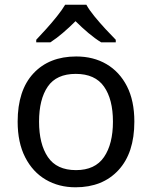

<svg xmlns="http://www.w3.org/2000/svg" viewBox="-20 -786 645 816"><path d="M551 -269Q551 -136 483.5 -63Q416 10 301 10Q230 10 174.5 -22.5Q119 -55 87 -117.5Q55 -180 55 -269Q55 -402 122 -474Q189 -546 304 -546Q377 -546 432.5 -513.5Q488 -481 519.5 -419.5Q551 -358 551 -269ZM146 -269Q146 -174 183.5 -118.5Q221 -63 303 -63Q384 -63 422 -118.5Q460 -174 460 -269Q460 -364 422 -418Q384 -472 302 -472Q220 -472 183 -418Q146 -364 146 -269ZM347 -766Q359 -744 381.5 -716.5Q404 -689 428.5 -662.5Q453 -636 472 -617V-606H410Q384 -622 356 -645.5Q328 -669 301 -696Q274 -669 247 -646Q220 -623 194 -606H134V-617Q153 -637 176.5 -663Q200 -689 222 -716.5Q244 -744 257 -766Z"/></svg>

Font: Noto Sans Meroitic
Style: Regular
Weight: 400
Designer: Monotype Design Team
Foundry: Monotype Imaging Inc.
Version: Version 2.002; ttfautohint (v1.8.4.7-5d5b)